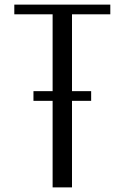

<svg xmlns="http://www.w3.org/2000/svg" viewBox="-20 -812 602 832"><path d="M458 -792V-750H292V-417H375V-375H292V0H208V-375H125V-417H208V-750H42V-792Z"/></svg>

Font: wanta
Style: Medium
Weight: 500
Version: Version 0.91